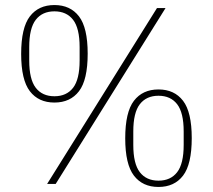

<svg xmlns="http://www.w3.org/2000/svg" viewBox="-20 -730 845 762"><path d="M167 0 603 -698H637L201 0ZM196 -323Q133 -323 98.5 -368Q64 -413 64 -516Q64 -620 98.5 -665Q133 -710 196 -710Q259 -710 293.5 -665Q328 -620 328 -517Q328 -413 293.5 -368Q259 -323 196 -323ZM196 -348Q244 -348 270 -381.5Q296 -415 296 -490V-543Q296 -618 270 -651.5Q244 -685 196 -685Q148 -685 122 -651.5Q96 -618 96 -543V-490Q96 -415 122 -381.5Q148 -348 196 -348ZM609 12Q546 12 511.5 -33Q477 -78 477 -181Q477 -285 511.5 -330Q546 -375 609 -375Q672 -375 706.5 -330Q741 -285 741 -182Q741 -78 706.5 -33Q672 12 609 12ZM609 -13Q657 -13 683 -46.5Q709 -80 709 -155V-208Q709 -283 683 -316.5Q657 -350 609 -350Q561 -350 535 -316.5Q509 -283 509 -208V-155Q509 -80 535 -46.5Q561 -13 609 -13Z"/></svg>

Font: IBM Plex Sans Condensed ExtraLight
Style: Regular
Weight: 200
Width: 3
Designer: Mike Abbink, Paul van der Laan, Pieter van Rosmalen
Foundry: Bold Monday
Version: Version 1.3